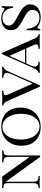

<svg xmlns="http://www.w3.org/2000/svg" viewBox="1190 -1852 676 3096"><g transform="rotate(-90 1528.0 -304.0)"><path d="M650 -588Q615 -586 598 -577.5Q581 -569 575 -549.5Q569 -530 569 -492V5H546L146 -549V-116Q146 -77 152.5 -58Q159 -39 178 -30.5Q197 -22 237 -20V0Q201 -3 135 -3Q75 -3 42 0V-20Q77 -22 94 -30.5Q111 -39 117 -58.5Q123 -78 123 -116V-502Q123 -540 117 -557Q111 -574 94.5 -580Q78 -586 42 -588V-608Q75 -605 135 -605Q189 -605 227 -608L546 -164V-492Q546 -531 539.5 -550Q533 -569 514 -577.5Q495 -586 455 -588V-608Q491 -605 557 -605Q617 -605 650 -608Z M1341 -310Q1341 -214 1301.5 -140.5Q1262 -67 1192 -26.5Q1122 14 1033 14Q941 14 871.5 -22.5Q802 -59 764 -129.5Q726 -200 726 -298Q726 -394 765.5 -467.5Q805 -541 875 -581.5Q945 -622 1034 -622Q1126 -622 1195.5 -585.5Q1265 -549 1303 -478.5Q1341 -408 1341 -310ZM826 -302Q826 -213 854 -145Q882 -77 930 -40.5Q978 -4 1037 -4Q1098 -4 1144.5 -42.5Q1191 -81 1216 -149.5Q1241 -218 1241 -306Q1241 -395 1213 -463Q1185 -531 1137 -567.5Q1089 -604 1030 -604Q969 -604 922.5 -565.5Q876 -527 851 -458.5Q826 -390 826 -302Z M2000 -608V-588Q1972 -581 1955 -560.5Q1938 -540 1916 -490L1697 5H1681L1447 -524Q1420 -586 1378 -588V-608Q1419 -605 1485 -605Q1571 -605 1613 -608V-588Q1576 -586 1558.5 -578Q1541 -570 1541 -551Q1541 -535 1555 -504L1727 -116L1876 -448Q1901 -502 1901 -533Q1901 -561 1881.5 -573.5Q1862 -586 1822 -588V-608Q1852 -605 1933 -605Q1975 -605 2000 -608Z M2524 -20V0Q2484 -3 2417 -3Q2331 -3 2289 0V-20Q2326 -22 2343.5 -30Q2361 -38 2361 -57Q2361 -73 2347 -104L2296 -218H2053L2019 -143Q2002 -104 2002 -79Q2002 -53 2020.5 -38.5Q2039 -24 2080 -20V0Q2050 -3 1989 -3Q1928 -3 1902 0V-20Q1929 -27 1948 -50.5Q1967 -74 1984 -113L2205 -613H2221L2455 -84Q2482 -22 2524 -20ZM2288 -238 2175 -492 2061 -238Z M2899 -585Q2921 -571 2933 -571Q2942 -571 2947 -581.5Q2952 -592 2955 -615H2978Q2973 -563 2973 -431H2950Q2944 -503 2903.5 -553Q2863 -603 2786 -603Q2733 -603 2698.5 -575Q2664 -547 2664 -504Q2664 -473 2679.5 -450Q2695 -427 2719.5 -410.5Q2744 -394 2789 -370L2822 -352Q2884 -319 2921.5 -293Q2959 -267 2982 -233.5Q3005 -200 3005 -156Q3005 -75 2946.5 -30.5Q2888 14 2800 14Q2752 14 2721.5 4Q2691 -6 2663 -23Q2641 -37 2629 -37Q2620 -37 2615 -26.5Q2610 -16 2607 7H2584Q2588 -42 2588 -213H2611Q2618 -120 2661 -63Q2704 -6 2793 -6Q2843 -6 2879.5 -34.5Q2916 -63 2916 -119Q2916 -152 2897 -177.5Q2878 -203 2846 -223Q2814 -243 2757 -273Q2675 -315 2632 -357Q2589 -399 2589 -466Q2589 -540 2643.5 -581Q2698 -622 2777 -622Q2821 -622 2846.5 -612.5Q2872 -603 2899 -585Z"/></g></svg>

Font: Playfair Display SC
Style: Regular
Weight: 400
Designer: Claus Eggers Sørensen
Foundry: Claus Eggers Sørensen
Version: Version 1.200; ttfautohint (v1.6)